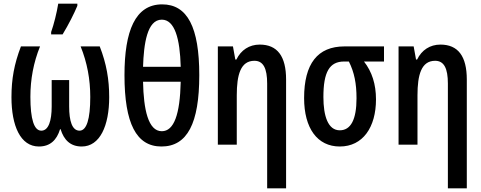

<svg xmlns="http://www.w3.org/2000/svg" viewBox="-20 -795 2643 1055"><path d="M261 -606H324C358 -662 387 -720 405 -763V-775H300C292 -725 276 -661 261 -619ZM194 10C256 10 292 -26 310 -85H313C331 -26 367 10 429 10C529 10 580 -104 580 -261C580 -359 565 -445 528 -540H423C459 -451 476 -359 476 -262C476 -140 456 -77 417 -77C376 -77 360 -131 360 -210V-355H264V-210C264 -132 247 -77 207 -77C167 -77 147 -140 147 -263C147 -359 164 -451 200 -540H95C58 -443 43 -361 43 -261C43 -104 92 10 194 10Z M867 10C1009 10 1075 -117 1075 -382C1075 -645 1010 -771 871 -771C723 -771 664 -625 664 -382C664 -117 729 10 867 10ZM766 -428C770 -553 788 -687 869 -687C940 -687 969 -583 973 -428ZM869 -74C794 -74 769 -194 766 -346H973C969 -166 936 -74 869 -74Z M1448 240H1552V-358C1552 -486 1504 -550 1407 -550C1350 -550 1304 -520 1279 -468H1273L1260 -540H1177V0H1281V-271C1281 -384 1302 -461 1378 -461C1427 -461 1448 -419 1448 -336Z M1847 10C1974 10 2046 -96 2046 -249C2046 -332 2024 -401 1980 -457H2090V-540H1873C1725 -540 1651 -445 1651 -256C1651 -90 1724 10 1847 10ZM1847 -79C1782 -79 1757 -158 1757 -262C1757 -399 1790 -457 1871 -457H1897C1927 -397 1939 -336 1939 -255C1939 -139 1908 -79 1847 -79Z M2441 240H2545V-358C2545 -486 2497 -550 2400 -550C2343 -550 2297 -520 2272 -468H2266L2253 -540H2170V0H2274V-271C2274 -384 2295 -461 2371 -461C2420 -461 2441 -419 2441 -336Z"/></svg>

Font: Kathrein 67 Medium Condensed
Style: Regular
Weight: 500
Width: 3
Designer: Lazydogs Typefoundry, based on Open Sans by Ascender Corporation
Foundry: Lazydogs Typefoundry
Version: Version 1.003;PS 001.003;hotconv 1.0.88;makeotf.lib2.5.64775